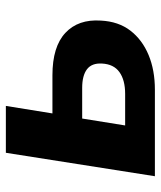

<svg xmlns="http://www.w3.org/2000/svg" viewBox="32 -568 536 639"><g transform="rotate(-90 299.5 -248.0)"><path d="M33 0 111 -496H267L242 -341H369Q464 -341 510 -298Q556 -255 551 -180Q548 -121 517.5 -81.5Q487 -42 436.5 -21Q386 0 321 0ZM202 -99H307Q353 -99 379.5 -118Q406 -137 408 -176Q410 -210 389 -226Q368 -242 327 -242H225Z"/></g></svg>

Font: Nunito Sans 10pt ExtraBold
Style: Italic
Weight: 800
Italic angle: -9°
Designer: Vernon Adams
Foundry: Vernon Adams
Version: Version 3.101;gftools[0.9.27]